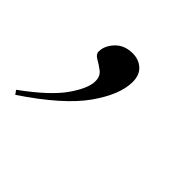

<svg xmlns="http://www.w3.org/2000/svg" viewBox="-155 -180 414 414"><g transform="rotate(45 51.5 27.0)"><path d="M-79.5 139Q-19.5 95.5 4.5 61.2Q28.5 27 28.5 5Q28.5 -10 18.5 -17.8Q8.5 -25.5 -1.8 -31.2Q-12 -37 -12 -45Q-12 -63 3 -78.8Q18 -94.5 43 -94.5Q61.5 -94.5 74 -83.2Q86.5 -72 86.5 -50.5Q86.5 -12 50.8 38.5Q15 89 -73 148Z"/></g></svg>

Font: Newsreader Display Light
Style: Italic
Weight: 300
Italic angle: -17°
Designer: Hugues Gentile
Foundry: Production Type
Version: Version 1.001